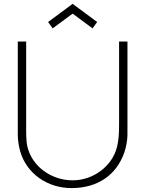

<svg xmlns="http://www.w3.org/2000/svg" viewBox="-20 -967 759 1003"><path d="M255.2 -818.8 231.3 -852.1 359.4 -946.9 487.5 -852.1 463.5 -818.8 359.4 -895.8ZM645.8 -750H602.1V-317.7C602.1 -272.9 600 -235.4 591.7 -201C567.7 -101 469.8 -25 359.4 -25C249 -25 146.9 -96.9 122.9 -202.1C115.6 -234.4 116.7 -274 116.7 -317.7V-750H72.9V-263.5C72.9 -238.5 77.1 -206.3 85.4 -177.1C117.7 -62.5 226 17.7 359.4 15.6C487.5 13.5 586.5 -49 629.2 -169.8C639.6 -199 645.8 -236.5 645.8 -263.5Z"/></svg>

Font: Manrope3 Thin
Style: Regular
Weight: 100
Width: 4
Designer: Mikhail Sharanda
Foundry: Mikhail Sharanda
Version: Version 3.000;PS 003.000;hotconv 1.0.88;makeotf.lib2.5.64775